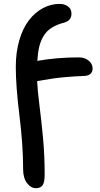

<svg xmlns="http://www.w3.org/2000/svg" viewBox="-20 -757 518 997"><path d="M167 220.2Q140.1 220.2 120.1 193.6Q100.1 167 100.1 122.1Q100.1 -2 81.1 -155.5Q62 -309.1 62 -410.2Q62 -486.3 80.6 -549.1Q99.1 -611.8 130.6 -652.3Q162.1 -692.9 203.1 -714.8Q244.1 -736.8 290 -736.8Q314.5 -736.8 332.8 -723.9Q351.1 -710.9 351.1 -686Q351.1 -649.4 312 -639.2Q273.9 -629.4 247.8 -612.5Q221.7 -595.7 206.3 -570.1Q190.9 -544.4 183.6 -513.7Q176.3 -482.9 173.8 -440.9Q274.4 -459 390.1 -459Q418.9 -459 439.9 -442.6Q460.9 -426.3 460.9 -400.9Q460.9 -384.8 450.7 -374.5Q440.4 -364.3 419.9 -362.8Q368.7 -360.8 324 -356.9Q279.3 -353 256.8 -349.6Q234.4 -346.2 207.3 -341.6Q180.2 -336.9 172.9 -335.9Q174.8 -288.1 184.8 -210.4Q194.8 -132.8 203.4 -40.8Q211.9 51.3 211.9 148.9Q211.9 189.5 201.2 204.8Q190.4 220.2 167 220.2Z"/></svg>

Font: Shantell Sans Irregular Bouncy
Style: Regular
Weight: 500
Designer: Stephen Nixon, Anya Danilova, Shantell Martin
Foundry: Arrow Type
Version: Version 1.006;[9816181b4]